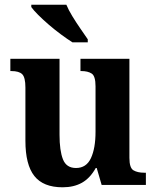

<svg xmlns="http://www.w3.org/2000/svg" viewBox="-20 -786 664 816"><path d="M246 10Q164 10 126 -38Q88 -86 88 -188V-414Q88 -457 74.5 -470.5Q61 -484 28 -484H24V-536H233V-213Q233 -146 247.5 -109Q262 -72 303 -72Q347 -72 366.5 -114Q386 -156 386 -226V-419Q386 -463 369.5 -473.5Q353 -484 326 -484H322V-536H530V-115Q530 -72 547.5 -62Q565 -52 592 -52H600V0H412L391 -72H387Q363 -29 328.5 -9.5Q294 10 246 10ZM288 -606Q266 -620 239.5 -639.5Q213 -659 187.5 -681Q162 -703 142 -723Q122 -743 113 -756V-766H262Q271 -744 287.5 -717Q304 -690 322 -664Q340 -638 353 -619V-606Z"/></svg>

Font: Noto Serif Devanagari SemiCondensed
Style: Bold
Weight: 700
Width: 4
Designer: Universal Thirst, Indian Type Foundry and the Monotype Design Team
Foundry: Monotype Imaging Inc.
Version: Version 2.004; ttfautohint (v1.8.4.7-5d5b)